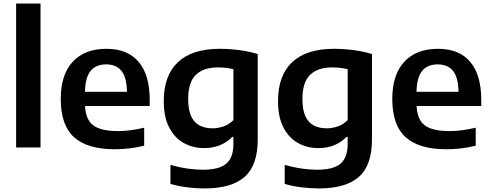

<svg xmlns="http://www.w3.org/2000/svg" viewBox="-20 -828 2758 1078"><path d="M70.5 0V-808H207.5V0Z M624 10Q471 10 396 -57.5Q321 -125 321 -272.5Q321 -408.5 388.2 -481.2Q455.5 -554 578 -554Q696 -554 758.2 -480.8Q820.5 -407.5 820.5 -268V-233H457.5Q461 -156.5 503.5 -124.2Q546 -92 643.5 -92Q677 -92 714.2 -97Q751.5 -102 789.5 -111V-10Q744.5 1 704 5.5Q663.5 10 624 10ZM576 -466.5Q520 -466.5 489.5 -431Q459 -395.5 457 -312.5H693Q691 -395 661.5 -430.8Q632 -466.5 576 -466.5Z M1128.5 230Q1083 230 1033.2 224Q983.5 218 937 205V97.5Q987 112 1033.2 118.5Q1079.5 125 1119 125Q1209.5 125 1250 91.2Q1290.5 57.5 1290.5 -20.5V-59.5H1284Q1256 -30 1216 -13.2Q1176 3.5 1125.5 3.5Q1064 3.5 1012.8 -24.5Q961.5 -52.5 930.5 -111Q899.5 -169.5 899.5 -261.5Q899.5 -403.5 978.8 -478.8Q1058 -554 1215 -554Q1268 -554 1324.5 -546.5Q1381 -539 1427 -524.5V-45Q1427 100 1353.5 165Q1280 230 1128.5 230ZM1173 -107.5Q1204.5 -107.5 1235.8 -118.5Q1267 -129.5 1290.5 -153.5V-439.5Q1273 -444 1250.8 -446.8Q1228.5 -449.5 1203 -449.5Q1121.5 -449.5 1079 -407.2Q1036.5 -365 1036.5 -273Q1036.5 -210.5 1053.8 -174.2Q1071 -138 1101.8 -122.8Q1132.5 -107.5 1173 -107.5Z M1770 230Q1724.5 230 1674.8 224Q1625 218 1578.5 205V97.5Q1628.5 112 1674.8 118.5Q1721 125 1760.5 125Q1851 125 1891.5 91.2Q1932 57.5 1932 -20.5V-59.5H1925.5Q1897.5 -30 1857.5 -13.2Q1817.5 3.5 1767 3.5Q1705.5 3.5 1654.2 -24.5Q1603 -52.5 1572 -111Q1541 -169.5 1541 -261.5Q1541 -403.5 1620.2 -478.8Q1699.5 -554 1856.5 -554Q1909.5 -554 1966 -546.5Q2022.5 -539 2068.5 -524.5V-45Q2068.5 100 1995 165Q1921.5 230 1770 230ZM1814.5 -107.5Q1846 -107.5 1877.2 -118.5Q1908.5 -129.5 1932 -153.5V-439.5Q1914.5 -444 1892.2 -446.8Q1870 -449.5 1844.5 -449.5Q1763 -449.5 1720.5 -407.2Q1678 -365 1678 -273Q1678 -210.5 1695.2 -174.2Q1712.5 -138 1743.2 -122.8Q1774 -107.5 1814.5 -107.5Z M2485.5 10Q2332.5 10 2257.5 -57.5Q2182.5 -125 2182.5 -272.5Q2182.5 -408.5 2249.8 -481.2Q2317 -554 2439.5 -554Q2557.5 -554 2619.8 -480.8Q2682 -407.5 2682 -268V-233H2319Q2322.5 -156.5 2365 -124.2Q2407.5 -92 2505 -92Q2538.5 -92 2575.8 -97Q2613 -102 2651 -111V-10Q2606 1 2565.5 5.5Q2525 10 2485.5 10ZM2437.5 -466.5Q2381.5 -466.5 2351 -431Q2320.5 -395.5 2318.5 -312.5H2554.5Q2552.5 -395 2523 -430.8Q2493.5 -466.5 2437.5 -466.5Z"/></svg>

Font: Encode Sans SemiExpanded SemiExpanded SemiBold
Style: Regular
Weight: 600
Width: 6
Designer: Multiple Designers
Foundry: Impallari Type
Version: Version 3.000; ttfautohint (v1.8.3) -l 8 -r 50 -G 200 -x 14 